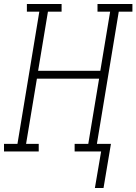

<svg xmlns="http://www.w3.org/2000/svg" viewBox="-35 -755 680 957"><path d="M481 182H438L469 0H337V-38H405L459 -363H149L95 -38H158V0H-15V-38H52L161 -697H99V-735H272V-697H204L155 -402H465L514 -697H451V-735H625V-697H557L448 -38H518Z"/></svg>

Font: Iosevka Curly Slab XLtExObl
Style: Regular
Weight: 200
Width: 7
Italic angle: -9°
Monospace: yes
Designer: Belleve Invis
Foundry: Belleve Invis
Version: Version 11.0.0; ttfautohint (v1.8.3)